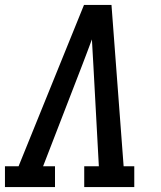

<svg xmlns="http://www.w3.org/2000/svg" viewBox="-29 -755 649 775"><path d="M-9 0V-84H46L310 -735H421L470 -84H513V0H311V-84H370L348 -490Q346 -516 345 -542.5Q344 -569 342 -596Q332 -569 322 -542.5Q312 -516 302 -490L145 -84H193V0Z"/></svg>

Font: Iosevka Etoile Medium Oblique
Style: Regular
Weight: 500
Italic angle: -9°
Designer: Belleve Invis
Foundry: Belleve Invis
Version: Version 15.5.2; ttfautohint (v1.8.4)